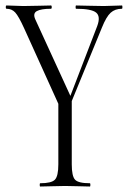

<svg xmlns="http://www.w3.org/2000/svg" viewBox="-20 -406 473 701"><path d="M425 -386Q427 -386 427 -380Q427 -374 425 -374Q400 -374 384 -359.5Q368 -345 352 -305L242 -37V194Q242 237 254 250Q266 263 308 263Q310 263 310 269Q310 275 308 275Q297 275 267 274Q237 273 218 273Q200 273 169 274Q138 275 127 275Q125 275 125 269Q125 263 127 263Q168 263 180.5 250Q193 237 193 194V-27L68 -303Q48 -347 35.5 -360.5Q23 -374 4 -374Q1 -374 1 -380Q1 -386 4 -386Q14 -386 34.5 -385Q55 -384 65 -384Q89 -384 122 -385Q155 -386 166 -386Q169 -386 169 -380Q169 -374 166 -374Q130 -374 114.5 -365.5Q99 -357 109 -335L237 -56L335 -311Q348 -346 331 -360Q314 -374 258 -374Q256 -374 256 -380Q256 -386 258 -386Q272 -386 303 -385Q334 -384 359 -384Q373 -384 393 -385Q413 -386 425 -386Z"/></svg>

Font: t
Style: Regular
Weight: 300
Designer: Christian Thalmann (Catharsis Fonts)
Version: Version 1.000;PS 002.000;hotconv 1.0.88;makeotf.lib2.5.64775